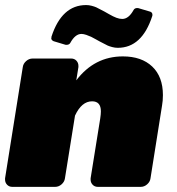

<svg xmlns="http://www.w3.org/2000/svg" viewBox="-23 -728 689 748"><path d="M312.5 -708.3Q323.3 -708.3 334.2 -705.4Q345 -702.5 351.7 -699.6Q358.3 -696.7 368.8 -690.8Q379.2 -685 383.3 -683.3Q385 -682.5 401.7 -672.9Q418.3 -663.3 430.4 -658.8Q442.5 -654.2 453.3 -654.2Q478.3 -654.2 497.5 -689.2Q501.7 -696.7 511.7 -696.7Q515.8 -696.7 517.5 -695.8L562.5 -682.5Q570.8 -679.2 570.8 -670.8V-668.3L570 -665Q530 -541.7 435.8 -541.7Q425 -541.7 414.2 -544.6Q403.3 -547.5 396.7 -550.4Q390 -553.3 379.6 -559.2Q369.2 -565 365 -566.7Q361.7 -568.3 350.8 -574.6Q340 -580.8 332.1 -584.6Q324.2 -588.3 313.3 -592.1Q302.5 -595.8 294.2 -595.8Q270 -595.8 250.8 -560.8Q246.7 -553.3 235.8 -553.3Q231.7 -553.3 230 -554.2L185.8 -567.5Q176.7 -571.7 176.7 -579.2Q176.7 -580 176.7 -580L177.5 -581.7V-585Q217.5 -708.3 312.5 -708.3ZM-3.3 -28.3V-33.3L65.8 -466.7Q67.5 -480 78.8 -490Q90 -500 104.2 -500H254.2Q266.7 -500 274.6 -491.7Q282.5 -483.3 282.5 -471.7V-466.7L274.2 -415Q345 -508.3 455.8 -508.3Q528.3 -508.3 570 -468.8Q611.7 -429.2 611.7 -357.5Q611.7 -335.8 608.3 -316.7L563.3 -33.3Q561.7 -20 550.4 -10Q539.2 0 525 0H358.3Q345.8 0 337.9 -8.3Q330 -16.7 330 -28.3V-33.3L367.5 -266.7Q370 -283.3 370 -294.2Q370 -333.3 335.8 -333.3Q295 -333.3 269.2 -277.5L230 -33.3Q228.3 -20 217.1 -10Q205.8 0 191.7 0H25Q12.5 0 4.6 -8.3Q-3.3 -16.7 -3.3 -28.3Z"/></svg>

Font: BoonTook Mon
Style: Italic
Weight: 400
Italic angle: -9°
Designer: Sungsit Sawaiwan
Foundry: FontUni
Version: Version 3.0